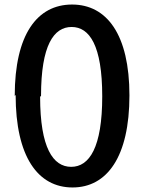

<svg xmlns="http://www.w3.org/2000/svg" viewBox="-20 -782 644 847"><path d="M49 -363C49 -91 147 45 300 45C452 45 551 -90 551 -361C551 -630 451 -762 298 -762C144 -762 45 -630 45 -359ZM161 -359C161 -582 217 -663 296 -663C375 -663 431 -581 431 -357C431 -131 374 -46 294 -46C214 -46 157 -130 157 -355Z"/></svg>

Font: GenEiGothic-pro-SemiBold
Style: Regular
Weight: 500
Designer: Ryoko NISHIZUKA (kana & ideographs); Paul D. Hunt (Latin, Greek & Cyrillic); Wenlong ZHANG (bopomofo); Sandoll Communica
Foundry: Adobe Systems Incorporated; o_tamon
Version: Version 1.000.140830